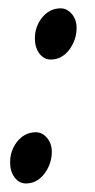

<svg xmlns="http://www.w3.org/2000/svg" viewBox="-20 -425 225 454"><path d="M161.1 -358.9Q161.1 -332 145 -309.1Q127 -284.2 100.1 -284.2Q84 -284.2 73.2 -298.3Q62.5 -312.5 62.5 -334Q62.5 -361.3 78.6 -382.3Q96.7 -405.3 123.5 -405.3Q138.2 -405.3 149.7 -392.1Q161.1 -378.9 161.1 -358.9ZM102.5 -65.9Q102.5 -39.1 86.4 -16.1Q68.4 8.8 41.5 8.8Q25.4 8.8 14.6 -5.4Q3.9 -19.5 3.9 -41Q3.9 -68.4 20 -89.4Q38.1 -112.3 64.9 -112.3Q79.6 -112.3 91.1 -99.1Q102.5 -85.9 102.5 -65.9Z"/></svg>

Font: Dai Banna SIL Light
Style: Oblique
Weight: 400
Italic angle: -11°
Designer: Victor Gaultney
Foundry: SIL International
Version: Version 2.000